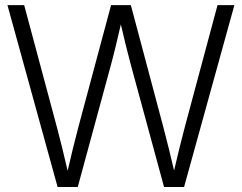

<svg xmlns="http://www.w3.org/2000/svg" viewBox="-20 -748 967 768"><path d="M210.4 0H291L424.8 -492.2C439 -544.9 451.2 -598.1 463.4 -650.4C475.6 -598.1 488.3 -544.9 502.4 -492.2L636.2 0H716.3L917.5 -727.5H850.1L719.2 -239.7C704.1 -181.6 689.5 -123.5 676.3 -65.9C663.1 -123.5 648.4 -181.6 633.3 -239.7L503.4 -727.5H424.3L293.5 -239.7C278.3 -181.2 263.7 -123 250.5 -64.9C237.3 -123 223.1 -181.2 207.5 -239.7L76.7 -727.5H9.8Z"/></svg>

Font: Raveo Display Display Light
Style: Regular
Weight: 300
Designer: Jakub Foglar, Rasmus Andersson (Inter)
Foundry: Jakubfoglar.com
Version: Version 1.100;Glyphs 3.2.3 (3260)